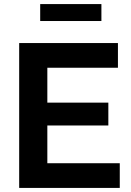

<svg xmlns="http://www.w3.org/2000/svg" viewBox="-20 -921 641 941"><path d="M567 -121V0H74V-710H558V-589H212V-418H511V-306H212V-121ZM177 -818V-901H477V-818Z"/></svg>

Font: Oxford Sans
Style: Bold
Weight: 700
Designer: Matt McInerney, Pablo Impallari, Rodrigo Fuenzalida
Foundry: Matt McInerney, Pablo Impallari, Rodrigo Fuenzalida
Version: Version 3.000g; ttfautohint (v1.5) -l 8 -r 28 -G 28 -x 14 -D